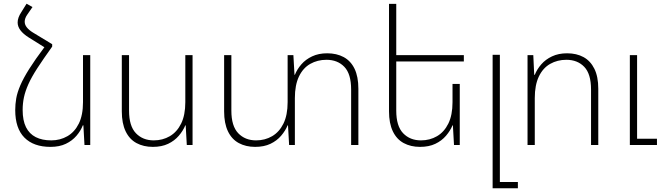

<svg xmlns="http://www.w3.org/2000/svg" viewBox="-20 -781 3575 1034"><path d="M220 -528 261 -543V-530Q213 -463 181.5 -414.5Q150 -366 133 -328Q116 -290 109 -257Q102 -224 102 -189Q102 -132 120 -96Q138 -60 172.5 -42.5Q207 -25 256 -25Q304 -25 343 -47.5Q382 -70 404.5 -115.5Q427 -161 427 -231V-484H466V0H435L429 -106H426Q415 -77 392 -50Q369 -23 334.5 -6.5Q300 10 252 10Q161 10 111.5 -40Q62 -90 62 -188Q62 -220 67.5 -251.5Q73 -283 89.5 -321.5Q106 -360 137.5 -410Q169 -460 220 -528ZM261 -543 220 -526 135 -579Q105 -598 90 -618Q75 -638 75 -660Q75 -673 80 -687Q85 -701 95 -716L123 -761L155 -743L128 -704Q120 -693 116.5 -683Q113 -673 113 -664Q113 -648 124.5 -633.5Q136 -619 157 -606Z M1017 -484V0H986L980 -106H978Q966 -77 943 -50Q920 -23 885.5 -6.5Q851 10 803 10Q753 10 715 -10.5Q677 -31 656.5 -74Q636 -117 636 -181V-484H675V-185Q675 -102 712 -63.5Q749 -25 808 -25Q856 -25 894.5 -47.5Q933 -70 955.5 -115.5Q978 -161 978 -231V-484Z M1742 -494Q1793 -494 1831 -473.5Q1869 -453 1889.5 -410.5Q1910 -368 1910 -303V0H1871V-299Q1871 -383 1834.5 -421Q1798 -459 1738 -459Q1690 -459 1651 -437Q1612 -415 1590 -369Q1568 -323 1568 -253V0H1537L1531 -106H1529Q1517 -77 1494 -50Q1471 -23 1436.5 -6.5Q1402 10 1354 10Q1304 10 1266 -10.5Q1228 -31 1207.5 -74Q1187 -117 1187 -181V-484H1226V-185Q1226 -102 1263 -63.5Q1300 -25 1359 -25Q1407 -25 1445.5 -47.5Q1484 -70 1506.5 -115.5Q1529 -161 1529 -231V-484H1560L1566 -378H1568Q1580 -408 1603 -434.5Q1626 -461 1661 -477.5Q1696 -494 1742 -494Z M2456 -329V0H2425L2419 -106H2417Q2405 -77 2382 -50Q2359 -23 2324.5 -6.5Q2290 10 2242 10Q2192 10 2154 -10.5Q2116 -31 2095.5 -74Q2075 -117 2075 -181V-760H2114V-185Q2114 -102 2151 -63.5Q2188 -25 2247 -25Q2295 -25 2333.5 -47.5Q2372 -70 2394.5 -115.5Q2417 -161 2417 -231V-329ZM2095 -484H2478V-450H2095Z M2633 233V-486H2672V199H2769V233Z M2821 0V-484H2852L2857 -378H2860Q2872 -408 2895 -434.5Q2918 -461 2953 -477.5Q2988 -494 3034 -494Q3085 -494 3122.5 -473.5Q3160 -453 3181 -410.5Q3202 -368 3202 -303V0H3163V-299Q3163 -383 3126.5 -421Q3090 -459 3030 -459Q2982 -459 2943 -437Q2904 -415 2882 -369Q2860 -323 2860 -253V0ZM3372 0V-484H3411V-34H3518V0Z"/></svg>

Font: Noto Sans Armenian ExtraLight
Style: Regular
Weight: 250
Designer: Monotype Design Team
Foundry: Monotype Imaging Inc.
Version: Version 2.007